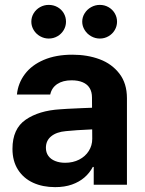

<svg xmlns="http://www.w3.org/2000/svg" viewBox="-20 -763 597 793"><path d="M298.9 -225.3 252.1 -221.4Q213.5 -218 191.6 -200.2Q169.6 -182.4 169.6 -152.6Q169.6 -133 179.7 -119.1Q189.7 -105.2 207.9 -98Q226.1 -90.7 248.9 -90.7Q281.5 -90.7 307 -103.8Q332.5 -116.9 346.7 -139.5Q361 -162.1 361 -189.6L359.9 -360.7Q359.9 -383.3 350.3 -399.2Q340.7 -415.1 321.6 -423.2Q302.5 -431.3 275.7 -431.3Q239.5 -431.3 216.4 -415.9Q193.4 -400.5 187.5 -372.7H49.9Q54.6 -419.5 82.7 -456.9Q110.8 -494.3 160.9 -515.7Q210.9 -537.1 279.1 -537.1Q341 -537.1 391.6 -518.2Q442.1 -499.3 473.2 -458.9Q504.3 -418.5 504.3 -357.3V0H367.1V-73.4H363.2Q350.1 -48.4 328.7 -30Q307.3 -11.5 277.1 -0.8Q246.8 9.9 207.7 9.9Q156.4 9.9 116.8 -8.2Q77.1 -26.4 54.3 -62.1Q31.5 -97.8 31.5 -148.2Q31.5 -231.2 86.2 -268.7Q140.9 -306.3 228.5 -311.6Q243.2 -313.1 318.9 -316.4L366.9 -318.3L367.8 -229Q348 -228.4 298.9 -225.3ZM109.4 -673.3Q109.4 -692.2 119.1 -708.2Q128.9 -724.2 145.4 -733.5Q162 -742.8 181.1 -742.8Q201 -742.8 217.3 -733.7Q233.5 -724.7 243.1 -708.7Q252.6 -692.6 252.6 -673.3Q252.6 -654.8 243.1 -638.7Q233.5 -622.7 217.3 -613.3Q201 -603.8 181.1 -603.8Q162.4 -603.8 145.6 -613.3Q128.9 -622.7 119.1 -639Q109.4 -655.2 109.4 -673.3ZM319.6 -673.3Q319.6 -692.2 329.7 -708.2Q339.7 -724.2 356.5 -733.5Q373.2 -742.8 392.3 -742.8Q411.8 -742.8 428.1 -733.5Q444.4 -724.2 453.9 -708.2Q463.4 -692.2 463.4 -673.3Q463.4 -654.8 453.9 -638.7Q444.4 -622.7 428.1 -613.3Q411.8 -603.8 392.3 -603.8Q373.2 -603.8 356.5 -613.3Q339.7 -622.7 329.7 -639Q319.6 -655.2 319.6 -673.3Z"/></svg>

Font: Pretendard Std Variable
Style: Regular
Weight: 400
Designer: Base glyphs from Inter by Rasmus Andersson; Hangeul glyphs from Noto Sans CJK(Source Han Sans) by Jang Soo-young and Kan
Foundry: Kil Hyung-jin
Version: Version 1.309;Glyphs 3.2 (3225)